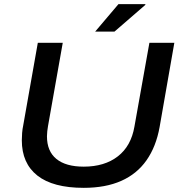

<svg xmlns="http://www.w3.org/2000/svg" viewBox="-20 -892 871 924"><path d="M383 12Q235 12 160 -47Q85 -106 85 -217Q85 -234 86.5 -252.5Q88 -271 92 -290L162 -686H282L211 -285Q209 -274 207.5 -260.5Q206 -247 206 -236Q206 -164 251.5 -127Q297 -90 383 -90Q483 -90 547 -139.5Q611 -189 627 -283L699 -686H819L748 -280Q731 -186 685 -120.5Q639 -55 563.5 -21.5Q488 12 383 12ZM438 -740 550 -872H679L680 -869L531 -740Z"/></svg>

Font: Archivo SemiExpanded Medium
Style: Italic
Weight: 500
Width: 6
Italic angle: -10°
Designer: Hector Gatti
Foundry: Omnibus-Type
Version: Version 2.001